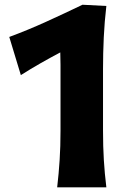

<svg xmlns="http://www.w3.org/2000/svg" viewBox="-20 -798 558 818"><path d="M223.6 0Q230.5 -59.6 234.1 -116.2Q237.8 -172.9 237.8 -242.2V-467.8Q237.8 -494.6 237.8 -521.2Q237.8 -547.9 236.8 -574.7Q194.3 -552.2 152.3 -528.3Q110.4 -504.4 68.8 -478L19.5 -640.6Q98.6 -669.9 176.5 -705.3Q254.4 -740.7 331.5 -777.8L433.1 -772.5Q425.3 -706.1 422.1 -638.9Q418.9 -571.8 418.9 -503.4V-242.2Q418.9 -172.9 422.4 -116.2Q425.8 -59.6 433.1 0Z"/></svg>

Font: Pinar DS4-Bold
Style: Regular
Weight: 700
Designer: Amin Abedi
Version: Version 2.000